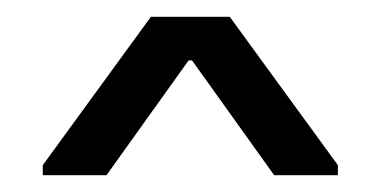

<svg xmlns="http://www.w3.org/2000/svg" viewBox="-20 -777 458 229"><path d="M31 -568H107L205 -705H209L307 -568H383V-580L254 -757H160L31 -580Z"/></svg>

Font: Be Vietnam
Style: Regular
Weight: 400
Designer: Gabriel Lam
Foundry: TypeRant
Version: Version 4.000